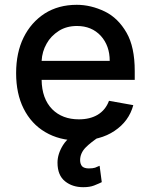

<svg xmlns="http://www.w3.org/2000/svg" viewBox="-20 -573 627 798"><path d="M168 -24Q110 -58 78 -122Q47 -184 47 -269Q47 -354 78 -417Q109 -480 166 -517Q223 -553 299 -553Q358 -553 416 -525Q471 -498 506 -437Q540 -378 540 -278V-241H153Q154 -163 197 -119Q239 -77 308 -77Q354 -77 386 -96Q419 -116 433 -154L534 -136Q516 -69 456 -29Q397 11 306 11Q227 11 168 -24ZM399 -424Q361 -465 300 -465Q257 -465 225 -445Q191 -423 174 -392Q155 -359 153 -320H436Q436 -383 399 -424ZM251 181Q219 156 219 103Q219 67 242 30Q268 -11 330 -38L393 -5Q357 19 337 39Q313 63 313 93Q313 108 321 118Q330 127 349 127Q365 127 375 124L394 116L403 184Q396 188 371 198Q353 205 326 205Q281 205 251 181Z"/></svg>

Font: Sinter Medium
Style: Regular
Weight: 500
Foundry: Adobe & rsms
Version: Version 1.000